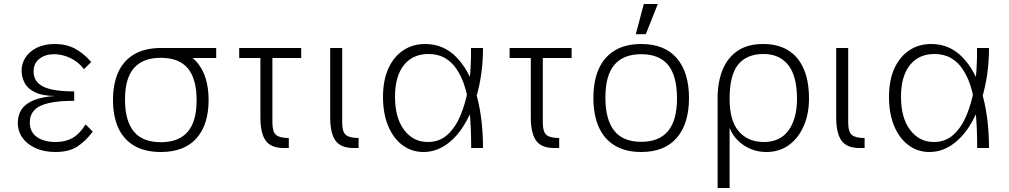

<svg xmlns="http://www.w3.org/2000/svg" viewBox="-20 -740 5046 960"><path d="M444 -82Q407 -33 365.5 -6.5Q324 20 257 20Q201 20 158.5 1Q116 -18 92.5 -51Q69 -84 69 -126Q69 -166 89 -194.5Q109 -223 150.5 -239.5Q192 -256 254 -260Q192 -261 155.5 -278.5Q119 -296 103.5 -325Q88 -354 88 -388Q88 -422 107 -452Q126 -482 163.5 -501Q201 -520 255 -520Q311 -520 354.5 -497Q398 -474 436 -430L400 -394Q372 -431 331.5 -450Q291 -469 250 -469Q207 -469 177.5 -446.5Q148 -424 148 -382Q148 -331 196 -307Q244 -283 351 -283V-236Q272 -236 223 -224.5Q174 -213 151.5 -189Q129 -165 129 -128Q129 -80 164.5 -55Q200 -30 258 -30Q307 -30 342.5 -50Q378 -70 408 -118Z M545 -240Q545 -322 572 -380.5Q599 -439 652.5 -469.5Q706 -500 784 -500Q901 -500 962 -432Q1023 -364 1023 -240Q1023 -116 962 -48Q901 20 784 20Q706 20 652.5 -10.5Q599 -41 572 -99.5Q545 -158 545 -240ZM784 -29Q874 -29 918.5 -81Q963 -133 963 -238Q963 -346 919 -398.5Q875 -451 784 -451Q695 -451 650 -400Q605 -349 605 -243Q605 -136 649 -82.5Q693 -29 784 -29ZM767 -500H1061V-450H799Z M1176 -500H1486V-450H1176ZM1424 0H1398Q1335 0 1308.5 -37Q1282 -74 1282 -153V-500H1342V-127Q1342 -81 1360 -65.5Q1378 -50 1424 -50Z M1747 0Q1684 0 1657.5 -37Q1631 -74 1631 -153V-500H1691V-127Q1691 -81 1709 -65.5Q1727 -50 1773 -50V0Z M2097 20Q2038 20 1992 -14.5Q1946 -49 1920.5 -111Q1895 -173 1895 -255Q1895 -339 1922 -398Q1949 -457 1996.5 -488.5Q2044 -520 2106 -520Q2195 -520 2258 -458Q2321 -396 2356 -288Q2375 -228 2385 -155Q2395 -82 2395 0H2336Q2336 -43 2334 -98Q2332 -153 2324.5 -210.5Q2317 -268 2300 -319Q2285 -362 2262 -396Q2239 -430 2204.5 -450Q2170 -470 2122 -470Q2044 -470 1999.5 -414.5Q1955 -359 1955 -256Q1955 -151 2000.5 -90.5Q2046 -30 2119 -30Q2178 -30 2218 -67Q2258 -104 2282.5 -163Q2307 -222 2319 -289Q2330 -345 2333 -400Q2336 -455 2335 -500H2395Q2395 -432 2386 -369Q2377 -306 2360 -250Q2336 -170 2297 -109Q2258 -48 2207 -14Q2156 20 2097 20Z M2528 -500H2838V-450H2528ZM2776 0H2750Q2687 0 2660.5 -37Q2634 -74 2634 -153V-500H2694V-127Q2694 -81 2712 -65.5Q2730 -50 2776 -50Z M3186 20Q3108 20 3054.5 -12Q3001 -44 2974 -104.5Q2947 -165 2947 -250Q2947 -336 2974 -396Q3001 -456 3054.5 -488Q3108 -520 3186 -520Q3303 -520 3364 -449Q3425 -378 3425 -250Q3425 -122 3364 -51Q3303 20 3186 20ZM3186 -31Q3276 -31 3320.5 -85Q3365 -139 3365 -248Q3365 -360 3321 -414.5Q3277 -469 3186 -469Q3097 -469 3052 -416Q3007 -363 3007 -253Q3007 -142 3051 -86.5Q3095 -31 3186 -31ZM3199 -720H3269L3209 -569H3159Z M3568 -251 3628 -274V200H3568ZM3568 -247Q3568 -329 3592.5 -390Q3617 -451 3667.5 -485.5Q3718 -520 3795 -520Q3869 -520 3920 -489Q3971 -458 3998 -397Q4025 -336 4025 -247Q4025 -169 3998 -108.5Q3971 -48 3923.5 -14Q3876 20 3812 20Q3769 20 3732.5 4.5Q3696 -11 3669 -38Q3642 -65 3628.5 -99.5Q3615 -134 3618 -173Q3611 -183 3600 -200.5Q3589 -218 3578 -250ZM3799 -30Q3881 -30 3923 -88.5Q3965 -147 3965 -246Q3965 -359 3921.5 -414.5Q3878 -470 3798 -470Q3714 -470 3671 -417.5Q3628 -365 3628 -246Q3628 -136 3674 -83Q3720 -30 3799 -30Z M4277 0Q4214 0 4187.5 -37Q4161 -74 4161 -153V-500H4221V-127Q4221 -81 4239 -65.5Q4257 -50 4303 -50V0Z M4627 20Q4568 20 4522 -14.5Q4476 -49 4450.5 -111Q4425 -173 4425 -255Q4425 -339 4452 -398Q4479 -457 4526.5 -488.5Q4574 -520 4636 -520Q4725 -520 4788 -458Q4851 -396 4886 -288Q4905 -228 4915 -155Q4925 -82 4925 0H4866Q4866 -43 4864 -98Q4862 -153 4854.5 -210.5Q4847 -268 4830 -319Q4815 -362 4792 -396Q4769 -430 4734.5 -450Q4700 -470 4652 -470Q4574 -470 4529.5 -414.5Q4485 -359 4485 -256Q4485 -151 4530.5 -90.5Q4576 -30 4649 -30Q4708 -30 4748 -67Q4788 -104 4812.5 -163Q4837 -222 4849 -289Q4860 -345 4863 -400Q4866 -455 4865 -500H4925Q4925 -432 4916 -369Q4907 -306 4890 -250Q4866 -170 4827 -109Q4788 -48 4737 -14Q4686 20 4627 20Z"/></svg>

Font: Moderustic Light
Style: Regular
Weight: 300
Designer: Tural Alisoy
Foundry: TAFT Foundry
Version: Version 2.120